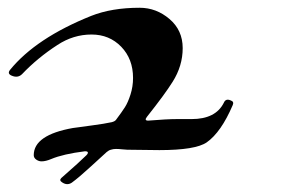

<svg xmlns="http://www.w3.org/2000/svg" viewBox="-20 -797 759 495"><path d="M138 -338Q187 -381 203 -397Q206 -400 206.5 -402.5Q207 -405 205 -406Q203 -407 199 -407Q143 -400 112 -387Q98 -381 87 -381Q80 -381 73.5 -385.5Q67 -390 67 -397Q67 -449 168 -467Q182 -469 216 -473.5Q250 -478 268 -482Q276 -484 279 -488Q294 -508 302 -520.5Q310 -533 316.5 -553.5Q323 -574 323 -596Q323 -645 292.5 -676.5Q262 -708 216 -708Q169 -708 128 -681Q77 -648 37 -606Q26 -595 10 -602Q-2 -607 6 -617Q73 -699 215 -756Q268 -777 340 -777Q383 -777 417 -748Q451 -719 451 -673Q451 -627 425 -586Q405 -554 359 -496Q351 -486 362 -486Q410 -490 436 -490H474Q536 -490 557 -532Q562 -544 575 -538Q584 -535 580 -526Q550 -456 513 -430Q484 -410 391 -410Q376 -410 349 -410.5Q322 -411 308 -411Q304 -411 295 -412Q286 -413 279 -413Q272 -413 266 -411Q261 -410 255 -405Q246 -397 214.5 -368Q183 -339 165 -326Q153 -318 140 -327Q132 -332 138 -338Z"/></svg>

Font: Joscelyn
Style: Regular
Weight: 400
Designer: Peter S. Baker
Version: Version 1.012